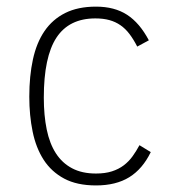

<svg xmlns="http://www.w3.org/2000/svg" viewBox="-20 -547 529 582"><path d="M437 -85.9Q412.1 -34.7 371.8 -9.8Q331.5 15.1 271 15.1Q213.4 15.1 174.6 -5.6Q135.7 -26.4 112.3 -62.7Q88.9 -99.1 78.9 -148.2Q68.8 -197.3 68.8 -253.9Q68.8 -316.4 79.8 -366.9Q90.8 -417.5 115 -452.9Q139.2 -488.3 177.7 -507.6Q216.3 -526.9 271 -526.9Q327.1 -526.9 365.2 -502.2Q403.3 -477.5 431.2 -424.8L396 -405.8Q384.8 -427.7 372.6 -443.8Q360.4 -460 345.2 -470.5Q330.1 -481 311.5 -486.1Q293 -491.2 269 -491.2Q189.5 -491.2 151.1 -432.9Q112.8 -374.5 112.8 -251Q112.8 -197.3 121.6 -154.5Q130.4 -111.8 149.4 -82.3Q168.5 -52.7 198.5 -36.9Q228.5 -21 271 -21Q298.8 -21 319.3 -27.6Q339.8 -34.2 355.2 -45.9Q370.6 -57.6 381.8 -73.2Q393.1 -88.9 402.8 -106.9Z"/></svg>

Font: Clear Sans Thin
Style: Regular
Weight: 250
Foundry: Intel Corporation
Version: Version 1.00